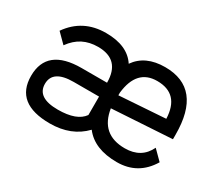

<svg xmlns="http://www.w3.org/2000/svg" viewBox="-95 -684 997 880"><g transform="rotate(30 403.0 -244.0)"><path d="M249 -488.3Q362.8 -488.3 408.7 -418Q457.5 -488.3 562 -488.3Q757.3 -488.3 757.3 -244.1V-219.7L439.9 -200.2Q459.5 -73.2 586.4 -73.2Q673.8 -73.2 708.5 -146.5L757.3 -97.7Q698.7 0 586.4 0Q467.3 0 413.1 -71.3Q344.7 0 231.9 0Q48.8 0 48.8 -146.5Q48.8 -293 231.9 -293H366.2Q366.2 -415 249 -415Q204.6 -415 169.7 -397.5Q134.8 -379.9 107.4 -341.8L58.6 -390.6Q127 -488.3 249 -488.3ZM231.9 -219.7Q122.1 -219.7 122.1 -146.5Q122.1 -73.2 231.9 -73.2Q332 -73.2 366.2 -122.1V-219.7ZM684.1 -285.6Q679.2 -415 562 -415Q454.6 -415 439.9 -283.2V-269Z"/></g></svg>

Font: Sanitrixie
Style: Regular
Weight: 400
Designer: Jayvee D. Enaguas (Grand Chaos)
Version: Version 1.1 - 6/9/2013